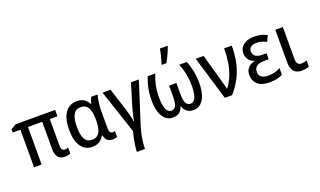

<svg xmlns="http://www.w3.org/2000/svg" viewBox="-96 -1384 3691 2216"><g transform="rotate(-20 1749.0 -276.0)"><path d="M507.3 -70.3Q519 -70.3 530.5 -73Q542 -75.7 550.8 -80.1V-6.3Q540 -0.5 521.2 3.9Q502.4 8.3 480 8.3Q426.3 8.3 398.7 -25.6Q371.1 -59.6 371.1 -128.9V-460.4H196.3V0H103.5V-460.4H9.3V-501.5L73.7 -538.6H558.1V-460.4H464.4V-132.8Q464.4 -99.1 475.6 -84.7Q486.8 -70.3 507.3 -70.3Z M842.3 -68.4Q884.8 -68.4 910.9 -89.8Q937 -111.3 949.5 -153.6Q961.9 -195.8 962.4 -258.8V-271Q962.4 -370.1 934.6 -419.2Q906.7 -468.3 841.3 -468.3Q782.7 -468.3 754.6 -416.3Q726.6 -364.3 726.6 -266.1Q726.6 -166 754.9 -117.2Q783.2 -68.4 842.3 -68.4ZM818.8 9.8Q731.9 9.8 681.6 -60.5Q631.3 -130.9 631.3 -267.1Q631.3 -404.8 683.1 -476.6Q734.9 -548.3 826.7 -548.3Q877.4 -548.3 911.9 -526.6Q946.3 -504.9 968.8 -462.4H974.1Q978.5 -481.9 985.8 -502.7Q993.2 -523.4 1002.9 -538.6H1079.1Q1072.3 -515.6 1066.7 -483.4Q1061 -451.2 1057.6 -413.6Q1054.2 -376 1054.2 -337.4V-134.8Q1054.2 -99.6 1065.2 -84.2Q1076.2 -68.8 1093.8 -68.8Q1101.6 -68.8 1109.9 -70.3Q1118.2 -71.8 1123.5 -74.2V-1Q1119.6 1.5 1110.6 3.9Q1101.6 6.3 1091.3 8.1Q1081.1 9.8 1072.3 9.8Q1029.8 9.8 1005.4 -9.5Q981 -28.8 970.2 -76.2H963.4Q949.7 -50.8 929.7 -31.5Q909.7 -12.2 882.3 -1.2Q855 9.8 818.8 9.8Z M1586.4 -538.6 1421.4 -21.5Q1408.7 20 1398.9 66.7Q1389.2 113.3 1383.8 158.2Q1378.4 203.1 1378.4 239.7H1279.3Q1279.3 210.4 1284.9 167.5Q1290.5 124.5 1299.8 79.6Q1309.1 34.7 1319.3 -1L1140.6 -538.6H1238.8L1320.8 -282.7Q1330.1 -252.9 1339.4 -220.7Q1348.6 -188.5 1355.7 -158.2Q1362.8 -127.9 1365.7 -104.5H1369.6Q1372.6 -127 1379.2 -156.2Q1385.7 -185.5 1394.3 -217.5Q1402.8 -249.5 1411.1 -279.8L1489.7 -538.6Z M2175.8 -538.6Q2193.8 -491.7 2205.3 -447Q2216.8 -402.3 2222.4 -356.7Q2228 -311 2228 -260.3Q2228 -177.7 2208.7 -117.2Q2189.5 -56.6 2152.1 -23.4Q2114.7 9.8 2060.1 9.8Q2011.7 9.8 1980.7 -14.4Q1949.7 -38.6 1936.5 -84H1932.6Q1919.4 -38.6 1888.7 -14.4Q1857.9 9.8 1808.1 9.8Q1754.9 9.8 1717.5 -22.9Q1680.2 -55.7 1660.9 -116.2Q1641.6 -176.8 1641.6 -260.3Q1641.6 -311.5 1647.2 -356.9Q1652.8 -402.3 1664.6 -446.5Q1676.3 -490.7 1694.3 -538.6H1787.6Q1760.7 -471.7 1747.3 -404.8Q1733.9 -337.9 1733.9 -261.2Q1733.9 -167.5 1755.1 -119.1Q1776.4 -70.8 1817.4 -70.8Q1843.3 -70.8 1859.4 -86.9Q1875.5 -103 1882.8 -134Q1890.1 -165 1890.1 -210V-352.1H1979.5V-210Q1979.5 -163.1 1987.1 -132.6Q1994.6 -102.1 2011 -86.7Q2027.3 -71.3 2052.2 -70.8Q2079.6 -70.8 2098.4 -92.5Q2117.2 -114.3 2126.7 -156.5Q2136.2 -198.7 2136.2 -260.3Q2136.2 -335.4 2123 -403.3Q2109.9 -471.2 2082 -538.6ZM1894 -606V-619.1Q1899.4 -633.8 1906 -656.2Q1912.6 -678.7 1918.7 -703.9Q1924.8 -729 1929.7 -752Q1934.6 -774.9 1937 -790.5H2029.8V-779.8Q2021.5 -755.4 2008.5 -725.1Q1995.6 -694.8 1980.5 -663.8Q1965.3 -632.8 1950.2 -606Z M2284.7 -538.6H2381.3L2471.2 -219.7Q2477.1 -198.7 2483.6 -175Q2490.2 -151.4 2496.1 -129.2Q2502 -106.9 2504.4 -90.8H2508.3Q2553.7 -151.9 2581.3 -220.2Q2608.9 -288.6 2621.3 -367.4Q2633.8 -446.3 2633.8 -538.6H2727.5Q2727.5 -432.6 2709.2 -340.6Q2690.9 -248.5 2648.9 -165Q2606.9 -81.5 2536.6 0H2446.3Z M3074.7 -317.9V-245.1H3020.5Q2977.5 -245.1 2950 -234.6Q2922.4 -224.1 2908.9 -203.9Q2895.5 -183.6 2895.5 -153.3Q2895.5 -124.5 2909.4 -105.7Q2923.3 -86.9 2948.7 -77.4Q2974.1 -67.9 3008.3 -67.9Q3051.3 -67.9 3089.4 -79.1Q3127.4 -90.3 3156.7 -106.9V-24.9Q3127 -8.3 3088.9 0.7Q3050.8 9.8 2998.5 9.8Q2897 9.8 2849.1 -34.4Q2801.3 -78.6 2801.3 -147.5Q2801.3 -203.6 2831.8 -236.3Q2862.3 -269 2911.6 -281.2V-285.6Q2868.7 -299.3 2845.7 -330.6Q2822.8 -361.8 2822.8 -408.2Q2822.8 -452.6 2845.9 -483.9Q2869.1 -515.1 2910.2 -531.7Q2951.2 -548.3 3004.4 -548.3Q3048.8 -548.3 3086.7 -539.1Q3124.5 -529.8 3160.2 -511.2L3126.5 -439.5Q3099.1 -453.6 3070.3 -462.4Q3041.5 -471.2 3007.8 -471.2Q2960 -471.2 2935.8 -452.6Q2911.6 -434.1 2911.6 -399.4Q2911.6 -357.4 2942.4 -337.6Q2973.1 -317.9 3030.3 -317.9Z M3355 -538.6V-147.5Q3355 -106.9 3369.4 -88.1Q3383.8 -69.3 3413.1 -69.3Q3431.2 -69.3 3450 -73.2Q3468.8 -77.1 3481 -82.5V-7.3Q3464.8 0.5 3441.4 5.1Q3418 9.8 3393.1 9.8Q3352.1 9.8 3322.8 -4.9Q3293.5 -19.5 3277.8 -53.5Q3262.2 -87.4 3262.2 -146V-538.6Z"/></g></svg>

Font: Open Sans SemiCondensed Medium
Style: Regular
Weight: 500
Width: 4
Designer: Monotype Design Team
Foundry: Monotype Imaging Inc.
Version: Version 3.000